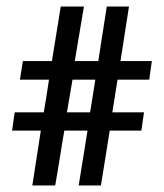

<svg xmlns="http://www.w3.org/2000/svg" viewBox="-20 -581 503 588"><path d="M340 -337H437L445 -394H349L375 -561H307C298 -507 290 -448 281 -394H209L237 -561H166C157 -507 148 -448 139 -394H50L41 -337H130C125 -302 120 -272 114 -237H25L17 -181H105L79 -13H149C159 -67 167 -125 177 -181H248L221 -13H289C298 -67 307 -125 316 -181H413L421 -237H324ZM256 -237H185C191 -272 196 -302 202 -337H272Z"/></svg>

Font: Libertinus Serif Semibold
Style: Regular
Weight: 600
Designer: Philipp H. Poll, Khaled Hosny
Foundry: Caleb Maclennan
Version: Version 7.050;RELEASE